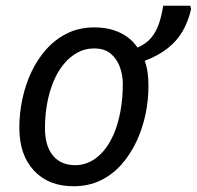

<svg xmlns="http://www.w3.org/2000/svg" viewBox="-20 -638 683 666"><path d="M235 8Q148 8 97.5 -46.5Q47 -101 47 -195Q47 -244 57.5 -294Q68 -344 89 -388.5Q110 -433 141.5 -468Q173 -503 214.5 -523Q256 -543 307 -543Q357 -543 395.5 -525Q434 -507 457 -473Q487 -486 504.5 -507Q522 -528 531.5 -556.5Q541 -585 546 -618H640L643 -607Q633 -563 613 -529Q593 -495 561 -470Q529 -445 482 -427Q489 -408 492 -386Q495 -364 495 -339Q495 -290 484.5 -240.5Q474 -191 453 -146.5Q432 -102 401 -67Q370 -32 328.5 -12Q287 8 235 8ZM242 -65Q269 -65 293.5 -77.5Q318 -90 338.5 -113.5Q359 -137 374 -171.5Q389 -206 397.5 -250.5Q406 -295 406 -348Q406 -377 396 -405Q386 -433 364.5 -451.5Q343 -470 306 -470Q275 -470 248.5 -455.5Q222 -441 201 -415.5Q180 -390 165.5 -355Q151 -320 143.5 -279Q136 -238 136 -193Q136 -132 163.5 -98.5Q191 -65 242 -65Z"/></svg>

Font: Noto Sans Display
Style: Italic
Weight: 400
Italic angle: -12°
Designer: Monotype Design Team
Foundry: Monotype Imaging Inc.
Version: Version 2.003